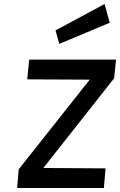

<svg xmlns="http://www.w3.org/2000/svg" viewBox="-20 -943 602 963"><path d="M66 0 74 -94 430 -543.5 116.5 -545 126.5 -644H562L552.5 -550.5L197.5 -100.5L509.5 -98.5L501 0ZM277.5 -723 258.5 -790.5 504.5 -923 530.5 -829Z"/></svg>

Font: Karla SemiBold
Style: Italic
Weight: 600
Italic angle: -8°
Designer: Jonathan Pinhorn
Version: Version 2.004;gftools[0.9.33]